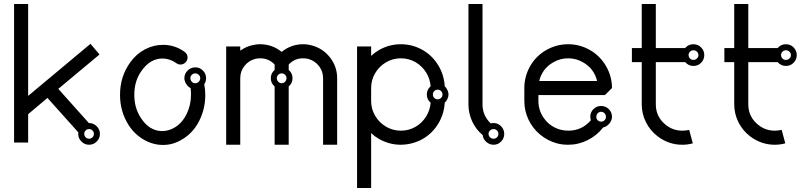

<svg xmlns="http://www.w3.org/2000/svg" viewBox="-20 -720 4033 955"><path d="M50 -700V-11H120V-152L216 -233L370 -61Q369 -57 369 -54Q369 -32 385 -16Q401 0 423 0Q445 0 461 -16Q477 -32 477 -54Q477 -76 461 -92Q445 -108 423 -108Q422 -108 422 -108L270 -278L475 -449L430 -502L120 -243V-700ZM440 -71Q447 -64 447 -54Q447 -44 440 -37Q433 -30 423 -30Q413 -30 406 -37Q399 -44 399 -54Q399 -64 406 -71Q413 -78 423 -78Q433 -78 440 -71Z M791 -497Q744 -497 701 -474.5Q658 -452 628 -410Q577 -340 577 -248Q577 -166 619 -99Q649 -52 695 -25.5Q741 1 791 1Q841 1 885 -26Q940 -58 970.5 -118Q1001 -178 1001 -247Q1001 -274 996 -301Q1005 -314 1005 -331Q1005 -353 989.5 -369Q974 -385 951.5 -385Q929 -385 913 -369Q897 -353 897 -331Q897 -317 906 -302.5Q915 -288 928 -282Q930 -266 930 -249Q930 -197 908 -152.5Q886 -108 849 -86Q819 -68 787 -68Q722 -68 679 -136Q648 -185 648 -248Q648 -319 685 -369Q728 -429 788 -429Q824 -429 857 -406Q866 -399 878 -399Q892 -399 902.5 -409.5Q913 -420 913 -434Q913 -452 897 -463Q849 -497 791 -497ZM934 -348Q941 -355 951 -355Q961 -355 968.5 -348Q976 -341 976 -331Q976 -321 968.5 -313.5Q961 -306 951 -306Q941 -306 934 -313.5Q927 -321 927 -331Q927 -341 934 -348Z M1276 -500Q1275 -500 1274 -500Q1252 -500 1230 -494Q1200 -486 1175 -468V-489H1105V0H1175V-331Q1175 -365 1195.5 -391.5Q1216 -418 1249 -427Q1261 -430 1274 -430Q1317 -430 1346 -399V-372Q1327 -356 1327 -331Q1327 -306 1346 -290V0H1416V-290Q1435 -306 1435 -331Q1435 -356 1416 -372V-399Q1445 -430 1487 -430Q1501 -430 1513 -427Q1546 -418 1566.5 -391.5Q1587 -365 1587 -331V0H1657V-331Q1657 -388 1622 -433.5Q1587 -479 1531 -494Q1510 -500 1488 -500Q1428 -500 1381 -462Q1335 -499 1276 -500ZM1398 -313.5Q1391 -306 1381 -306Q1371 -306 1364 -313.5Q1357 -321 1357 -331Q1357 -341 1364 -348Q1371 -355 1381 -355Q1391 -355 1398 -348Q1405 -341 1405 -331Q1405 -321 1398 -313.5Z M1865 -471Q1844 -459 1826 -442V-489H1756V-218V215H1826V-58Q1844 -41 1865 -29Q1916 0 1974 0Q2033 -1 2083 -29Q2131 -57 2160 -105Q2189 -153 2192 -209Q2200 -216 2205.5 -228Q2211 -240 2211 -250Q2211 -260 2205.5 -272Q2200 -284 2192 -291Q2189 -347 2160 -395Q2131 -443 2083 -471Q2032 -500 1974 -500Q1916 -500 1865 -471ZM2048 -410Q2080 -391 2099.5 -359.5Q2119 -328 2122 -291Q2103 -275 2103 -250Q2103 -225 2122 -209Q2119 -172 2099.5 -140.5Q2080 -109 2048 -90Q2014 -70 1974 -70Q1934 -70 1900 -90Q1866 -110 1846 -144Q1826 -178 1826 -218V-282Q1826 -322 1846 -356Q1866 -390 1900 -410Q1934 -430 1974 -430Q2014 -430 2048 -410ZM2140 -267Q2147 -274 2157 -274Q2167 -274 2174 -267Q2181 -260 2181 -250Q2181 -240 2174 -233Q2167 -226 2157 -226Q2147 -226 2140 -233Q2133 -240 2133 -250Q2133 -260 2140 -267Z M2310 -700V-201Q2310 -157 2328.5 -116.5Q2347 -76 2381 -48Q2383 -28 2399 -14Q2415 0 2435 0Q2457 0 2472.5 -16Q2488 -32 2488 -54Q2488 -76 2472.5 -92Q2457 -108 2435 -108Q2428 -108 2421 -106Q2380 -145 2380 -201V-700ZM2417.5 -71Q2425 -78 2435 -78Q2445 -78 2452 -71Q2459 -64 2459 -54Q2459 -44 2452 -37Q2445 -30 2435 -30Q2425 -30 2417.5 -37Q2410 -44 2410 -54Q2410 -64 2417.5 -71Z M2588 -282V-218Q2588 -169 2608.5 -125.5Q2629 -82 2666 -51Q2703 -20 2750 -7Q2777 0 2806 0Q2857 0 2903 -23Q2949 -46 2980 -86Q2998 -90 3011 -105.5Q3024 -121 3024 -139Q3024 -162 3008 -177.5Q2992 -193 2970 -193Q2948 -193 2932 -177.5Q2916 -162 2916 -139Q2916 -131 2919 -122Q2875 -70 2806 -70Q2787 -70 2768 -75Q2719 -88 2688.5 -128Q2658 -168 2658 -218V-247H2806H2989L3024 -282Q3024 -340 2994.5 -391Q2965 -442 2914.5 -471Q2864 -500 2806 -500Q2748 -500 2697 -471Q2646 -442 2617 -391Q2588 -340 2588 -282ZM2880 -410Q2935 -379 2950 -317H2806H2662Q2677 -379 2732 -410Q2766 -430 2806 -430Q2846 -430 2880 -410ZM2953 -156.5Q2960 -164 2970 -164Q2980 -164 2987 -156.5Q2994 -149 2994 -139Q2994 -129 2987 -122Q2980 -115 2970 -115Q2960 -115 2953 -122Q2946 -129 2946 -139Q2946 -149 2953 -156.5Z M3172 -700V-481H3123V-411H3172V-201Q3172 -154 3193 -112Q3214 -70 3251 -42Q3306 0 3374 0Q3400 0 3426 -7L3408 -74Q3391 -70 3374 -70Q3329 -70 3294 -97Q3242 -137 3242 -201V-411H3388Q3405 -392 3429 -392Q3452 -392 3467.5 -408Q3483 -424 3483 -446Q3483 -468 3467.5 -484Q3452 -500 3429 -500Q3404 -500 3388 -481H3242V-700ZM3446.5 -463Q3454 -456 3454 -446Q3454 -436 3446.5 -429Q3439 -422 3429 -422Q3419 -422 3412 -429Q3405 -436 3405 -446Q3405 -456 3412 -463Q3419 -470 3429 -470Q3439 -470 3446.5 -463Z M3632 -700V-481H3583V-411H3632V-201Q3632 -154 3653 -112Q3674 -70 3711 -42Q3766 0 3834 0Q3860 0 3886 -7L3868 -74Q3851 -70 3834 -70Q3789 -70 3754 -97Q3702 -137 3702 -201V-411H3848Q3865 -392 3889 -392Q3912 -392 3927.5 -408Q3943 -424 3943 -446Q3943 -468 3927.5 -484Q3912 -500 3889 -500Q3864 -500 3848 -481H3702V-700ZM3906.5 -463Q3914 -456 3914 -446Q3914 -436 3906.5 -429Q3899 -422 3889 -422Q3879 -422 3872 -429Q3865 -436 3865 -446Q3865 -456 3872 -463Q3879 -470 3889 -470Q3899 -470 3906.5 -463Z"/></svg>

Font: Sakbunderan
Style: Regular
Weight: 400
Version: Version 1.00